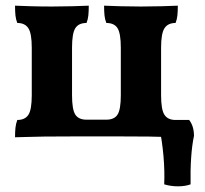

<svg xmlns="http://www.w3.org/2000/svg" viewBox="-20 -481 723 677"><path d="M607 -461Q607 -441 605.5 -426.5Q604 -412 599 -400Q572 -400 560 -381.5Q548 -363 548 -313V-145Q548 -94 560 -76Q572 -58 599 -58Q604 -45 605.5 -30.5Q607 -16 607 3Q592 3 568 2Q544 1 504 0.5Q464 0 403 0H242Q177 0 136.5 0.5Q96 1 71.5 2Q47 3 33 3Q33 -16 34.5 -30.5Q36 -45 41 -58Q68 -58 80 -76Q92 -94 92 -145V-313Q92 -363 80 -381.5Q68 -400 41 -400Q36 -412 34.5 -426.5Q33 -441 33 -461Q55 -460 90 -459Q125 -458 163 -458Q200 -458 235 -459Q270 -460 293 -461Q293 -441 291.5 -426.5Q290 -412 285 -400Q257 -400 245.5 -381.5Q234 -363 234 -313V-145Q234 -95 245.5 -77Q257 -59 285 -59H355Q383 -59 394.5 -77Q406 -95 406 -145V-313Q406 -363 394.5 -381.5Q383 -400 355 -400Q350 -412 348.5 -426.5Q347 -441 347 -461Q369 -460 404.5 -459Q440 -458 477 -458Q514 -458 549.5 -459Q585 -460 607 -461ZM559 169Q561 122 556.5 70Q552 18 542 -31V-58H647Q664 -36 664 -2Q657 31 654 75Q651 119 652 169Q633 176 607.5 176Q582 176 559 169Z"/></svg>

Font: Vollkorn
Style: Bold
Weight: 700
Designer: Friedrich Althausen
Foundry: Friedrich Althausen
Version: Version 5.000